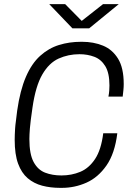

<svg xmlns="http://www.w3.org/2000/svg" viewBox="-20 -898 640 928"><path d="M271 10Q224 10 184 -0.5Q144 -11 114 -36.5Q84 -62 67.5 -107Q51 -152 51 -222Q51 -234 51.5 -247Q52 -260 53 -276.5Q54 -293 57 -314Q60 -335 63 -363Q77 -461 105 -526Q133 -591 174 -628Q215 -665 265 -680.5Q315 -696 371 -696H377Q432 -696 477.5 -677.5Q523 -659 550.5 -614.5Q578 -570 578 -492Q578 -478 576.5 -463Q575 -448 573 -431H504Q507 -446 508 -459.5Q509 -473 509 -485Q509 -545 489 -578Q469 -611 436 -623.5Q403 -636 364 -636Q310 -636 263.5 -615Q217 -594 184.5 -538Q152 -482 137 -378Q127 -310 124.5 -278Q122 -246 122 -226Q122 -153 142.5 -115Q163 -77 198 -63.5Q233 -50 277 -50Q326 -50 368 -67.5Q410 -85 439.5 -129.5Q469 -174 479 -254H547Q535 -156 494.5 -98Q454 -40 397.5 -15Q341 10 279 10ZM330 -761 218 -878H295L375 -797L478 -878H554L411 -761Z"/></svg>

Font: Chivo Mono Medium ExtraLight
Style: Italic
Weight: 250
Italic angle: -8.05°
Monospace: yes
Version: Version 1.008